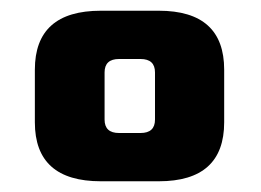

<svg xmlns="http://www.w3.org/2000/svg" viewBox="-20 -656 486 358"><path d="M269 -433V-521Q269 -546 242 -546H202Q175 -546 175 -521V-433Q175 -408 202 -408H242Q269 -408 269 -433ZM398 -526V-428Q398 -318 276 -318H168Q45 -318 45 -428V-526Q45 -636 168 -636H276Q398 -636 398 -526Z"/></svg>

Font: Teko Semibold
Style: Regular
Weight: 600
Designer: Manushi Parikh, Jonny Pinhorn
Foundry: Indian Type Foundry
Version: Version 1.105;PS 1.0;hotconv 1.0.78;makeotf.lib2.5.61930; tt